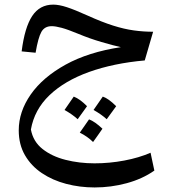

<svg xmlns="http://www.w3.org/2000/svg" viewBox="-20 -468 764 840"><path d="M329.1 112.3Q365.2 60.5 369.6 54.2Q395.5 64 428.2 95.2Q418 110.4 407.7 124.5Q397.5 138.7 387.2 153.3Q363.3 129.4 329.1 112.3ZM262.2 13.2Q280.8 -12.7 302.7 -45.4Q330.1 -34.7 360.8 -3.4Q350.6 10.7 340.3 25.1Q330.1 39.6 319.8 53.7Q297.4 32.7 262.2 13.2ZM446.8 53.7Q424.3 32.7 389.2 13.2Q408.7 -15.6 429.7 -45.4Q454.6 -37.1 488.3 -3.4Q473.6 16.1 446.8 53.7ZM74.7 -243.2Q87.9 -348.1 120.8 -397.9Q153.8 -447.8 212.9 -447.8Q238.3 -447.8 272.7 -436.5Q307.1 -425.3 363.3 -399.9Q425.8 -371.6 474.4 -356.2Q522.9 -340.8 565.2 -335Q607.4 -329.1 649.9 -329.1L613.3 -203.6Q476.6 -191.4 369.6 -153.1Q262.7 -114.7 196.5 -51.5Q130.4 11.7 115.2 98.6Q125 151.4 166 183.8Q207 216.3 267.1 231.4Q327.1 246.6 393.6 246.6Q459 246.6 523.7 234.4Q588.4 222.2 638.7 200.2L655.3 278.3Q603 314.9 534.4 333.5Q465.8 352.1 394 352.1Q329.1 352.1 269.5 336.4Q210 320.8 163.1 289.3Q116.2 257.8 89.1 210.9Q62 164.1 62 102.1Q62 20.5 114.5 -54.7Q167 -129.9 266.8 -185.1Q366.7 -240.2 508.8 -261.7Q475.6 -269 423.8 -284.2Q372.1 -299.3 321.8 -320.3Q276.9 -338.9 250 -346.2Q223.1 -353.5 206.1 -353.5Q175.3 -353.5 161.1 -328.6Q147 -303.7 135.7 -237.3Z"/></svg>

Font: Pinar DS1 Medium
Style: Regular
Weight: 500
Designer: Amin Abedi
Version: Version 3.000